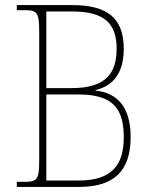

<svg xmlns="http://www.w3.org/2000/svg" viewBox="-20 -734 608 754"><path d="M46 0H291C426 0 493 -61 493 -196C493 -314 440 -370 355 -378V-380C412 -394 466 -434 466 -542C466 -662 403 -714 264 -714H46V-694H78C128 -694 134 -683 134 -606V-109C134 -31 128 -20 78 -20H46ZM262 -388H162V-689H263C391 -689 438 -641 438 -543C438 -448 397 -388 262 -388ZM288 -25H162V-363H289C424 -363 466 -307 466 -195C466 -84 418 -25 288 -25Z"/></svg>

Font: Noto Serif Armenian SemiCondensed Thin
Style: Regular
Weight: 100
Width: 4
Designer: Monotype Design Team
Foundry: Monotype Imaging Inc.
Version: Version 2.008